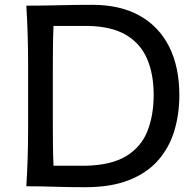

<svg xmlns="http://www.w3.org/2000/svg" viewBox="-20 -780 822 804"><path d="M90.3 0Q94.2 -62.5 95.9 -120.8Q97.7 -179.2 97.7 -249.5V-503.9Q97.7 -575.2 95.9 -634Q94.2 -692.9 90.3 -756.3Q163.1 -756.3 229.5 -758.1Q295.9 -759.8 366.7 -759.8Q483.4 -759.8 564.7 -714.4Q646 -668.9 688.5 -584.2Q731 -499.5 731 -381.3Q731 -301.3 709.7 -231.4Q688.5 -161.6 642.1 -108.6Q595.7 -55.7 520.5 -25.9Q445.3 3.9 337.4 3.9Q265.6 3.9 209.2 2Q152.8 0 90.3 0ZM204.1 -85.9H337.9Q447.3 -88.4 509.5 -127Q571.8 -165.5 597.7 -231.7Q623.5 -297.9 623.5 -382.8Q623.5 -469.7 595.9 -533.7Q568.4 -597.7 508.1 -633.5Q447.8 -669.4 349.1 -671.4H204.1Q202.1 -627 201.7 -582Q201.2 -537.1 201.2 -483.4V-270.5Q201.2 -218.3 201.7 -174.3Q202.1 -130.4 204.1 -85.9Z"/></svg>

Font: Pinar Medium
Style: Regular
Weight: 500
Designer: Amin Abedi
Version: Version 3.000